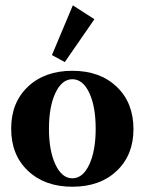

<svg xmlns="http://www.w3.org/2000/svg" viewBox="-20 -691 543 722"><path d="M223.6 -457.5 175.3 -483.9 253.9 -670.9 335 -618.7ZM252 11.2Q148.4 11.2 85.2 -48.6Q22 -108.4 22 -207Q22 -305.7 85.2 -365.2Q148.4 -424.8 252 -424.8Q356 -424.8 418.9 -364.7Q481.9 -304.7 481.9 -205.6Q481.9 -107.9 418.9 -48.3Q356 11.2 252 11.2ZM252 -20.5Q291.5 -20.5 315.7 -72.3Q339.8 -124 339.8 -207Q339.8 -290.5 315.7 -341.8Q291.5 -393.1 252 -393.1Q212.9 -393.1 188.5 -341.6Q164.1 -290 164.1 -207Q164.1 -124 188.5 -72.3Q212.9 -20.5 252 -20.5Z"/></svg>

Font: Elstob 18pt
Style: Bold
Weight: 700
Designer: Peter S. Baker
Version: Version 1.015